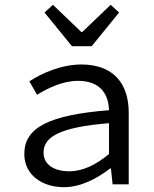

<svg xmlns="http://www.w3.org/2000/svg" viewBox="-20 -766 640 798"><path d="M246 12C315 12 384 -24 438 -66H441L448 0H515V-298C515 -419 451 -498 318 -498C233 -498 151 -460 102 -428L134 -372C179 -400 241 -430 304 -430C398 -430 431 -374 433 -308C182 -288 81 -235 81 -126C81 -39 155 12 246 12ZM268 -54C212 -54 161 -77 161 -132C161 -196 225 -237 433 -254V-126C378 -80 323 -54 268 -54ZM279 -574H361L475 -714L440 -746L322 -633H318L200 -746L165 -714Z"/></svg>

Font: Hasklig
Style: Regular
Weight: 400
Monospace: yes
Designer: Paul D. Hunt, Teo Tuominen
Foundry: Adobe Systems Incorporated
Version: Version 2.030;PS 1.0;hotconv 16.6.51;makeotf.lib2.5.65220